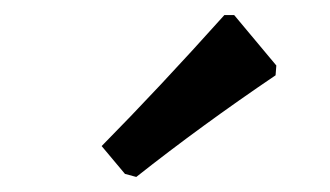

<svg xmlns="http://www.w3.org/2000/svg" viewBox="-20 -756 438 255"><path d="M146 -525 115 -562Q191 -639 278 -736H291L347 -669L346 -656Q247 -589 161 -521Z"/></svg>

Font: Alegreya
Style: Bold
Weight: 700
Designer: Juan Pablo del Peral
Foundry: Huerta Tipografica
Version: Version 2.008; ttfautohint (v1.8)